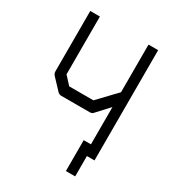

<svg xmlns="http://www.w3.org/2000/svg" viewBox="-178 -766 842 932"><g transform="rotate(30 243.0 -300.0)"><path d="M432 -666V-48H389.5V66H337.5V-107H378V-316L311.5 -244Q306 -239 292.5 -239H135Q125 -239 116 -247L59.5 -307Q51.5 -315.5 51.5 -329V-666H105.5V-342L146 -298H281.5L378 -399V-666Z"/></g></svg>

Font: 3270 Nerd Font Mono SemCond
Style: Regular
Weight: 400
Monospace: yes
Version: Version 3.0.1;Nerd Fonts 3.1.1